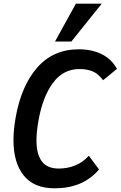

<svg xmlns="http://www.w3.org/2000/svg" viewBox="-20 -1002 654 1040"><path d="M53 -243Q53 -298 64.5 -364Q95 -537.5 181.8 -636.2Q268.5 -735 407 -735Q477 -735 530.5 -708.8Q584 -682.5 613.5 -629L538.5 -567.5Q511.5 -603 481.5 -615.5Q451.5 -628 410.5 -628Q321.5 -628 266 -551.8Q210.5 -475.5 188.5 -349Q177.5 -287 177.5 -240.5Q177.5 -168 206.2 -128.5Q235 -89 299 -89Q345 -89 387 -105.8Q429 -122.5 461 -158.5L516.5 -84Q471 -31.5 411.5 -6.8Q352 18 276 18Q164.5 18 108.8 -51Q53 -120 53 -243ZM278 -777 391 -982H531L366.5 -777Z"/></svg>

Font: JuliaMono SemiBold
Style: Italic
Weight: 600
Italic angle: -9°
Monospace: yes
Designer: cormullion
Foundry: corm
Version: Version 0.056; ttfautohint (v1.8.4)